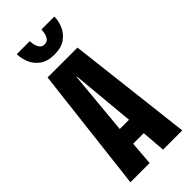

<svg xmlns="http://www.w3.org/2000/svg" viewBox="-281 -957 1013 1013"><g transform="rotate(-45 225.0 -451.0)"><path d="M418.5 0H275L264.5 -133.5H185.5L175 0H31.5L113.5 -700H336.5ZM223.5 -594.5 190.5 -238.5H259.5L226.5 -594.5ZM225 -759.5Q173 -759.5 142.5 -782.2Q112 -805 98.8 -838Q85.5 -871 85.5 -902H182.5Q182.5 -894 185.2 -877.8Q188 -861.5 197.5 -848Q207 -834.5 226 -834.5Q245.5 -834.5 254.8 -848Q264 -861.5 266.8 -877.8Q269.5 -894 269.5 -902H366Q366 -871 352.5 -838Q339 -805 308 -782.2Q277 -759.5 225 -759.5Z"/></g></svg>

Font: Trispace Condensed SemiBold
Style: Regular
Weight: 600
Width: 3
Designer: Tyler Finck
Foundry: Etcetera Type Company
Version: Version 1.210; ttfautohint (v1.8.3)